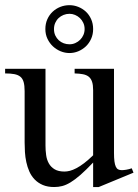

<svg xmlns="http://www.w3.org/2000/svg" viewBox="-20 -716 541 750"><path d="M365.7 14.6H343.8V-81.1Q315.4 -51.3 294.2 -32.7Q272.9 -14.2 255.6 -3.7Q238.3 6.8 223.1 10.7Q208 14.6 191.9 14.6Q166 14.6 147.2 6.6Q128.4 -1.5 115.5 -14.9Q102.5 -28.3 94.7 -45.9Q86.9 -63.5 82.8 -82.8Q78.6 -102.1 77.4 -122.1Q76.2 -142.1 76.2 -159.7V-359.9Q76.2 -381.8 72.3 -395.5Q68.4 -409.2 59.3 -416.5Q50.3 -423.8 35.6 -426.5Q21 -429.2 0 -429.2V-447.3H157.7V-147.9Q157.7 -128.9 160.2 -110.6Q162.6 -92.3 170.7 -77.9Q178.7 -63.5 193.4 -54.7Q208 -45.9 231.9 -45.9Q241.7 -45.9 253.2 -48.8Q264.6 -51.8 278.6 -59.1Q292.5 -66.4 308.6 -78.6Q324.7 -90.8 343.8 -109.4V-363.8Q343.8 -384.3 339.6 -396.7Q335.4 -409.2 326.7 -416.3Q317.9 -423.3 304.2 -426Q290.5 -428.7 271.5 -429.2V-447.3H425.3V-118.7Q425.3 -98.6 427 -85.7Q428.7 -72.8 432.4 -64.9Q436 -57.1 441.9 -54.2Q447.8 -51.3 455.6 -51.3Q462.4 -51.3 473.1 -53Q483.9 -54.7 494.6 -58.6L501.5 -41.5ZM310.5 -602.5Q310.5 -615.7 305.4 -626.7Q300.3 -637.7 292 -645.5Q283.7 -653.3 273.2 -657.7Q262.7 -662.1 251.5 -662.1Q239.3 -662.1 228.3 -657.7Q217.3 -653.3 209 -645.5Q200.7 -637.7 195.8 -626.7Q190.9 -615.7 190.9 -602.5Q190.9 -588.4 196 -577.4Q201.2 -566.4 209.7 -558.6Q218.3 -550.8 229 -546.9Q239.7 -543 251.5 -543Q263.7 -543 274.4 -547.9Q285.2 -552.7 293.2 -560.8Q301.3 -568.8 305.9 -579.6Q310.5 -590.3 310.5 -602.5ZM343.8 -602.5Q343.8 -581.5 335.9 -564.2Q328.1 -546.9 315.2 -534.7Q302.2 -522.5 285.6 -515.6Q269 -508.8 251.5 -508.8Q233.9 -508.8 217 -515.6Q200.2 -522.5 187 -534.7Q173.8 -546.9 165.5 -564.2Q157.2 -581.5 157.2 -602.5Q157.2 -623.5 164.8 -640.6Q172.4 -657.7 185.3 -669.9Q198.2 -682.1 215.3 -689Q232.4 -695.8 251.5 -695.8Q269 -695.8 285.6 -689.2Q302.2 -682.6 315.2 -670.7Q328.1 -658.7 335.9 -641.4Q343.8 -624 343.8 -602.5Z"/></svg>

Font: Doulos SIL Compact
Style: Regular
Weight: 400
Designer: Walt Agee, Victor Gaultney, Peter Martin, Debbi Hosken
Foundry: SIL International
Version: Version 4.110; 2011; Maintenance release ; LnSpcTght